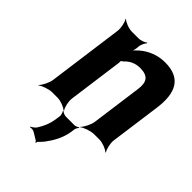

<svg xmlns="http://www.w3.org/2000/svg" viewBox="-231 -662 1022 1022"><g transform="rotate(45 280.0 -151.0)"><path d="M340 -423C399 -423 420 -397 412 -337L373 -50C370 -26 351 11 337 24L338 26C353 14 392 0 416 0H457C481 0 516 14 527 26L530 24C520 11 511 -26 514 -50L553 -336C570 -460 536 -538 414 -538C357 -538 310 -517 274 -487C262 -477 245 -460 239 -450L242 -448C248 -459 253 -478 254 -493V-498C255 -511 266 -534 274 -542L272 -545C264 -537 239 -528 225 -528H173C149 -528 114 -542 103 -554L101 -552C111 -539 119 -502 116 -478L58 -50C55 -26 36 11 22 24L23 26C38 14 77 0 101 0H142C166 0 201 14 212 26L215 24C205 11 196 -26 199 -50L241 -359C241 -362 243 -378 241 -379L238 -375C240 -374 252 -383 254 -385C274 -407 303 -423 340 -423ZM179 218 222 244C224 245 225 250 225 252L230 251C230 249 231 244 232 242C242 233 251 223 260 212C287 176 314 130 322 75L324 58C325 49 332 37 337 33L335 30C330 34 318 40 310 40H244C234 40 219 33 215 28L212 31C216 36 221 51 220 61L217 82C211 128 195 161 176 190C170 198 155 209 148 211L150 215C156 213 171 213 179 218Z"/></g></svg>

Font: Asimov
Style: EdgeIt
Weight: 500
Designer: Google
Version: Version 2.000980: 2014